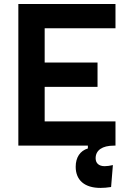

<svg xmlns="http://www.w3.org/2000/svg" viewBox="-20 -713 626 940"><path d="M471.7 207C486.8 207 505.9 205.6 523.9 202.6L532.7 95.2C518.1 98.6 503.9 100.6 492.7 100.6C464.4 100.6 448.2 86.4 448.2 61.5C448.2 22.5 481 0 537.1 0H545.4V-118.7H198.7V-287.6H457.5V-406.7H198.7V-574.7H545.4V-693.4H69.8V0H410.2V13.7C372.1 25.4 350.6 57.6 350.6 103.5C350.6 169.4 394.5 207 471.7 207Z"/></svg>

Font: Cascadia Mono NF
Style: Bold
Weight: 700
Monospace: yes
Designer: Aaron Bell
Foundry: Saja Typeworks
Version: Version 2404.023